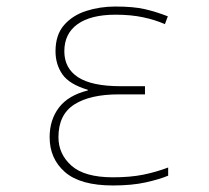

<svg xmlns="http://www.w3.org/2000/svg" viewBox="-20 -558 640 588"><path d="M326 10Q226 10 179 -31Q132 -72 132 -138Q132 -191 160.5 -228.5Q189 -266 249 -281V-283Q192 -300 171 -330.5Q150 -361 150 -401Q150 -451 176 -481Q202 -511 244 -524.5Q286 -538 333 -538Q389 -538 423.5 -530Q458 -522 494 -508L485 -484Q456 -497 418.5 -505Q381 -513 334 -513Q258 -513 217.5 -484Q177 -455 177 -401Q177 -349 219 -321.5Q261 -294 350 -294H424V-269H344Q256 -269 207.5 -238Q159 -207 159 -138Q159 -86 199 -50.5Q239 -15 326 -15Q379 -15 418.5 -23Q458 -31 495 -45V-20Q469 -9 426.5 0.5Q384 10 326 10Z"/></svg>

Font: Noto Sans Mono Thin
Style: Regular
Weight: 100
Designer: Monotype Design Team
Foundry: Monotype Imaging Inc.
Version: Version 2.014